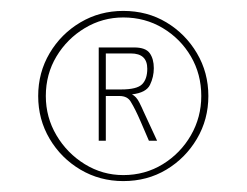

<svg xmlns="http://www.w3.org/2000/svg" viewBox="-20 -611 452 352"><path d="M206 -279Q163 -279 127.5 -300Q92 -321 71 -356.5Q50 -392 50 -435Q50 -478 71 -513.5Q92 -549 127.5 -570Q163 -591 206 -591Q250 -591 285 -570Q320 -549 341 -513.5Q362 -478 362 -435Q362 -392 341 -356.5Q320 -321 285 -300Q250 -279 206 -279ZM206 -290Q246 -290 278.5 -310Q311 -330 330 -363Q349 -396 349 -435Q349 -475 330 -507.5Q311 -540 278.5 -559.5Q246 -579 206 -579Q168 -579 135.5 -559.5Q103 -540 83.5 -507.5Q64 -475 64 -435Q64 -396 83.5 -363Q103 -330 135.5 -310Q168 -290 206 -290ZM161 -353V-524H226Q247 -524 254.5 -513.5Q262 -503 262 -486Q262 -470 255 -455.5Q248 -441 222 -438Q230 -434 235.5 -423Q241 -412 243 -407L268 -353H253Q247 -367 237.5 -389Q228 -411 220 -424Q214 -435 199 -435H174V-353ZM174 -447H202Q231 -447 240.5 -456.5Q250 -466 250 -485Q250 -513 220 -513H174Z"/></svg>

Font: Alumni Sans Pinstripe
Style: Regular
Weight: 400
Designer: Robert E. Leuschke
Foundry: Robert E. Leuschke
Version: Version 1.010; ttfautohint (v1.8.4.7-5d5b)